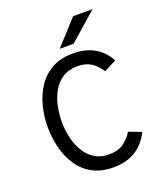

<svg xmlns="http://www.w3.org/2000/svg" viewBox="-166 -1029 978 1149"><g transform="rotate(-20 323.5 -454.5)"><path d="M358 12Q278.5 12 223 -19Q167.5 -50 133.5 -102.2Q99.5 -154.5 83.8 -219Q68 -283.5 68 -350Q68 -416 84.2 -480.2Q100.5 -544.5 135 -597Q169.5 -649.5 224.8 -680.8Q280 -712 358 -712Q422.5 -712 467.2 -693.5Q512 -675 540.2 -646.2Q568.5 -617.5 584 -586L506 -546Q489.5 -570.5 470 -589.8Q450.5 -609 423.5 -620Q396.5 -631 358 -631Q302 -631 263.5 -605.5Q225 -580 201.8 -538.5Q178.5 -497 168.2 -447.5Q158 -398 158 -350Q158 -298 169.5 -248Q181 -198 205.5 -157.8Q230 -117.5 267.8 -93.8Q305.5 -70 358 -70Q416 -70 451 -94.8Q486 -119.5 510 -159L590 -129Q572 -90 541 -58Q510 -26 464.8 -7Q419.5 12 358 12ZM296 -765 438 -921H562L384 -765Z"/></g></svg>

Font: Overpass
Style: Regular
Weight: 400
Designer: Delve Withrington, Dave Bailey, Thomas Jockin
Foundry: Delve Fonts LLC
Version: Version 4.000